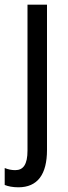

<svg xmlns="http://www.w3.org/2000/svg" viewBox="-46 -557 291 817"><path d="M32 240C114 240 154 185 154 81V-537H71V84C71 143 53 167 19 167C3 167 -11 164 -26 158V230C-12 236 9 240 32 240Z"/></svg>

Font: Noto Sans Bengali Condensed
Style: Regular
Weight: 400
Width: 3
Designer: Jelle Bosma - Monotype Design Team
Foundry: Monotype Imaging Inc.
Version: Version 2.003